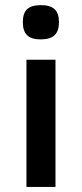

<svg xmlns="http://www.w3.org/2000/svg" viewBox="-20 -735 322 755"><path d="M198.2 0H84V-500H198.2ZM141.1 -714.8Q177.7 -714.8 194.8 -698.7Q211.9 -682.6 211.9 -647.9Q211.9 -612.8 194.6 -596.4Q177.2 -580.1 140.1 -580.1Q103.5 -580.1 86.7 -596.4Q69.8 -612.8 69.8 -647.9Q69.8 -683.1 86.7 -699Q103.5 -714.8 141.1 -714.8Z"/></svg>

Font: Fivo Sans Modern Med
Style: Regular
Weight: 450
Designer: Alexander Slobzheninov
Foundry: Alexander Slobzheninov
Version: 1.0